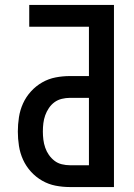

<svg xmlns="http://www.w3.org/2000/svg" viewBox="-20 -755 540 775"><path d="M262 0Q233 0 204.5 -5.5Q176 -11 150.5 -25.5Q125 -40 105 -62Q85 -84 73 -110.5Q61 -137 56.5 -166Q52 -195 52 -224Q52 -253 56.5 -282Q61 -311 73 -337.5Q85 -364 105 -386Q125 -408 150.5 -422.5Q176 -437 204.5 -442.5Q233 -448 262 -448H339V-647H98V-735H440V0ZM262 -88H339V-360H262Q246 -360 229.5 -356Q213 -352 200 -342.5Q187 -333 177.5 -319Q168 -305 162.5 -289.5Q157 -274 155 -257.5Q153 -241 153 -224Q153 -208 155 -191.5Q157 -175 162.5 -159Q168 -143 177.5 -129.5Q187 -116 200 -106Q213 -96 229.5 -92Q246 -88 262 -88Z"/></svg>

Font: Iosevka SS04 Semibold
Style: Regular
Weight: 600
Monospace: yes
Designer: Belleve Invis
Foundry: Belleve Invis
Version: Version 19.0.0; ttfautohint (v1.8.4)